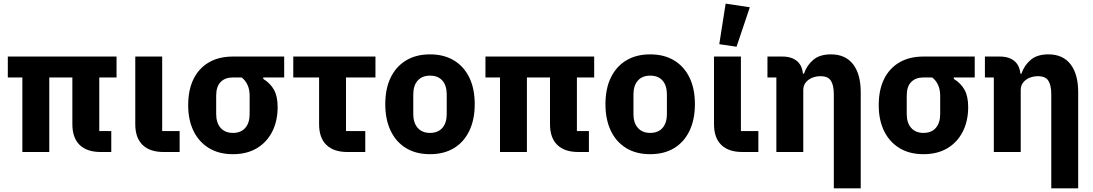

<svg xmlns="http://www.w3.org/2000/svg" viewBox="-20 -836 6013 1056"><path d="M526 -410V-115H592V0H534Q458 0 418 -39Q378 -78 378 -153V-410H251V0H103V-410H23V-525H621V-410Z M968 -115V0H880Q804 0 764 -39Q724 -78 724 -153V-525H872V-115Z M1543 -410H1428V-402Q1467 -378 1487 -342Q1507 -306 1507 -247Q1507 -171 1477.5 -112.5Q1448 -54 1393 -21Q1338 12 1261 12Q1184 12 1129 -21.5Q1074 -55 1044.5 -115.5Q1015 -176 1015 -257Q1015 -342 1044.5 -401.5Q1074 -461 1129 -493Q1184 -525 1261 -525H1543ZM1309 -410H1261Q1218 -410 1193.5 -385Q1169 -360 1169 -310V-209Q1169 -160 1193.5 -132.5Q1218 -105 1261 -105Q1305 -105 1329 -132.5Q1353 -160 1353 -209V-310Q1353 -343 1341.5 -368.5Q1330 -394 1309 -410Z M1989 0H1891Q1815 0 1775 -39Q1735 -78 1735 -153V-410H1593V-525H2045V-410H1883V-115H1989Z M2345 12Q2268 12 2213 -21.5Q2158 -55 2128.5 -117Q2099 -179 2099 -263Q2099 -348 2128.5 -409Q2158 -470 2213 -503.5Q2268 -537 2345 -537Q2422 -537 2477 -503.5Q2532 -470 2561.5 -409Q2591 -348 2591 -263Q2591 -179 2561.5 -117Q2532 -55 2477 -21.5Q2422 12 2345 12ZM2345 -105Q2389 -105 2413 -132.5Q2437 -160 2437 -209V-316Q2437 -366 2413 -393Q2389 -420 2345 -420Q2302 -420 2277.5 -393Q2253 -366 2253 -316V-209Q2253 -160 2277.5 -132.5Q2302 -105 2345 -105Z M3153 -410V-115H3219V0H3161Q3085 0 3045 -39Q3005 -78 3005 -153V-410H2878V0H2730V-410H2650V-525H3248V-410Z M3556 12Q3479 12 3424 -21.5Q3369 -55 3339.5 -117Q3310 -179 3310 -263Q3310 -348 3339.5 -409Q3369 -470 3424 -503.5Q3479 -537 3556 -537Q3633 -537 3688 -503.5Q3743 -470 3772.5 -409Q3802 -348 3802 -263Q3802 -179 3772.5 -117Q3743 -55 3688 -21.5Q3633 12 3556 12ZM3556 -105Q3600 -105 3624 -132.5Q3648 -160 3648 -209V-316Q3648 -366 3624 -393Q3600 -420 3556 -420Q3513 -420 3488.5 -393Q3464 -366 3464 -316V-209Q3464 -160 3488.5 -132.5Q3513 -105 3556 -105Z M4151 -115V0H4063Q3987 0 3947 -39Q3907 -78 3907 -153V-525H4055V-115ZM4104 -796 4031 -579 3936 -593 3971 -816Z M4398 0H4250V-410H4201V-525H4283Q4337 -525 4367 -497Q4397 -469 4397 -413V-406L4360 -431H4402Q4417 -476 4452.5 -506.5Q4488 -537 4550 -537Q4630 -537 4672 -482.5Q4714 -428 4714 -329V200H4566V-317Q4566 -367 4550 -392Q4534 -417 4493 -417Q4469 -417 4447.5 -408.5Q4426 -400 4412 -383Q4398 -366 4398 -340Z M5341 -410H5226V-402Q5265 -378 5285 -342Q5305 -306 5305 -247Q5305 -171 5275.5 -112.5Q5246 -54 5191 -21Q5136 12 5059 12Q4982 12 4927 -21.5Q4872 -55 4842.5 -115.5Q4813 -176 4813 -257Q4813 -342 4842.5 -401.5Q4872 -461 4927 -493Q4982 -525 5059 -525H5341ZM5107 -410H5059Q5016 -410 4991.5 -385Q4967 -360 4967 -310V-209Q4967 -160 4991.5 -132.5Q5016 -105 5059 -105Q5103 -105 5127 -132.5Q5151 -160 5151 -209V-310Q5151 -343 5139.5 -368.5Q5128 -394 5107 -410Z M5594 0H5446V-410H5397V-525H5479Q5533 -525 5563 -497Q5593 -469 5593 -413V-406L5556 -431H5598Q5613 -476 5648.5 -506.5Q5684 -537 5746 -537Q5826 -537 5868 -482.5Q5910 -428 5910 -329V200H5762V-317Q5762 -367 5746 -392Q5730 -417 5689 -417Q5665 -417 5643.5 -408.5Q5622 -400 5608 -383Q5594 -366 5594 -340Z"/></svg>

Font: IBM Plex Sans
Style: Regular
Weight: 400
Designer: Mike Abbink, Paul van der Laan, Pieter van Rosmalen
Foundry: Bold Monday
Version: Version 3.201